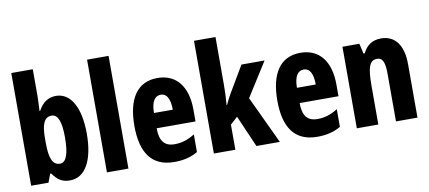

<svg xmlns="http://www.w3.org/2000/svg" viewBox="-69 -1013 2849 1275"><g transform="rotate(-10 1355.0 -375.0)"><path d="M198 -579V-760H53V0H170L191 -57H198C235 -5 266 10 315 10C418 10 477 -99 477 -276C477 -454 417 -559 318 -559C268 -559 228 -535 198 -479H194C196 -524 198 -558 198 -579ZM267 -435C310 -435 330 -382 330 -278C330 -165 309 -111 268 -111C219 -111 198 -157 198 -263V-293C198 -386 216 -435 267 -435Z M709 0V-760H564V0Z M1002 -559C867 -559 797 -456 797 -272C797 -94 863 10 1018 10C1078 10 1130 -2 1176 -29V-148C1127 -118 1087 -106 1039 -106C972 -106 940 -145 940 -231H1202V-310C1202 -466 1130 -559 1002 -559ZM1006 -446C1044 -446 1067 -408 1067 -334H940C941 -415 967 -446 1006 -446Z M1430 -442V-760H1285V0H1430V-169L1479 -214L1572 0H1730L1579 -321L1724 -550H1568L1467 -379C1455 -359 1440 -331 1427 -302H1424C1428 -347 1430 -394 1430 -442Z M1966 -559C1831 -559 1761 -456 1761 -272C1761 -94 1827 10 1982 10C2042 10 2094 -2 2140 -29V-148C2091 -118 2051 -106 2003 -106C1936 -106 1904 -145 1904 -231H2166V-310C2166 -466 2094 -559 1966 -559ZM1970 -446C2008 -446 2031 -408 2031 -334H1904C1905 -415 1931 -446 1970 -446Z M2510 -560C2453 -560 2412 -533 2387 -481H2379L2363 -550H2249V0H2394V-258C2394 -386 2410 -431 2461 -431C2502 -431 2513 -392 2513 -316V0H2658V-361C2658 -489 2604 -560 2510 -560Z"/></g></svg>

Font: Noto Sans Lao UI ExtCond ExtBd
Style: Regular
Weight: 800
Width: 2
Designer: Monotype Design Team
Foundry: Monotype Imaging Inc.
Version: Version 2.000